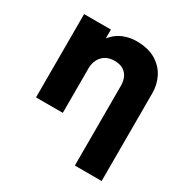

<svg xmlns="http://www.w3.org/2000/svg" viewBox="-167 -667 989 1018"><g transform="rotate(30 327.0 -157.5)"><path d="M427 210V-277.5Q427 -323.5 402.8 -350Q378.5 -376.5 331.5 -376.5Q301.5 -376.5 279.2 -363.5Q257 -350.5 244.5 -326.8Q232 -303 232 -272.5V0H68V-510H232V-456Q260.5 -492 299.5 -508.5Q338.5 -525 381.5 -525Q453.5 -525 500 -496.8Q546.5 -468.5 568.8 -423.8Q591 -379 591 -329V210Z"/></g></svg>

Font: Geologica Cursive
Style: Bold
Weight: 700
Designer: Sindre Bremnes, Frode Helland
Foundry: Monokrom Skriftforlag AS
Version: Version 1.010;gftools[0.9.28]